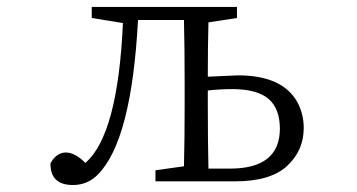

<svg xmlns="http://www.w3.org/2000/svg" viewBox="-20 -528 1040 559"><path d="M127 -52.7Q144.5 -84 171.9 -84Q198.2 -84 228.5 -53.7Q323.2 -134.8 337.9 -460.9L247.1 -475.6V-507.8H669.9V-475.6L586.9 -462.9Q585 -392.6 585 -304.7L672.9 -308.6Q800.8 -308.6 844.7 -232.4Q864.3 -197.3 864.3 -155.3Q864.3 -89.8 815.9 -44.9Q767.6 0 664.1 0H432.6V-32.2L515.6 -43.9Q517.6 -124 517.6 -224.6V-282.2Q517.6 -388.7 515.6 -469.7H381.8Q363.3 -120.1 265.6 -20.5Q235.4 10.7 192.4 10.7Q126 10.7 127 -52.7ZM244.1 -84ZM585 -224.6Q585 -118.2 586.9 -37.1H649.4Q793.9 -37.1 794.9 -152.3Q794.9 -211.9 761.7 -240.2Q728.5 -268.6 655.3 -268.6Q622.1 -268.6 585 -264.6Z"/></svg>

Font: GenEi Koburi Mincho v6
Style: Regular
Weight: 400
Designer: o_tamon (Modified)
Foundry: o_tamon / Adobe Systems Incorporated
Version: Version 6.1